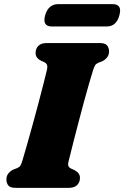

<svg xmlns="http://www.w3.org/2000/svg" viewBox="-20 -908 601 928"><path d="M311 -126.5Q307.5 -111 311.2 -104Q315 -97 323 -93.5L340.5 -85.5Q366.5 -71.5 366.5 -48.5Q366.5 -26.5 352.5 -13.2Q338.5 0 312.5 0H57Q29 0 20 -11.8Q11 -23.5 11 -41Q11 -58.5 21 -70.2Q31 -82 43.5 -88L63 -95.5Q73.5 -100 78.2 -107Q83 -114 88.5 -132.5Q96.5 -159 109.2 -203.5Q122 -248 136.5 -300.8Q151 -353.5 165 -406.2Q179 -459 190.2 -503Q201.5 -547 207.5 -573Q213 -598 195 -607L177.5 -615Q152 -628 152 -652Q152 -673.5 165.8 -686.8Q179.5 -700 206 -700H461Q488.5 -700 497.8 -688.2Q507 -676.5 507 -659.5Q507 -641.5 497 -629.8Q487 -618 474.5 -612L455 -604.5Q444 -599.5 439.8 -592.8Q435.5 -586 429.5 -567.5Q422 -544.5 410.8 -505.2Q399.5 -466 386.5 -418.2Q373.5 -370.5 360.8 -321.8Q348 -273 337.2 -230.8Q326.5 -188.5 319.5 -160.5Q312.5 -132.5 311 -126.5ZM198 -833.5Q205.5 -861 222 -874.5Q238.5 -888 260.5 -888H524.5Q572 -888 557 -834Q542.5 -780 495.5 -780H231Q183.5 -780 198 -833.5Z"/></svg>

Font: Fraunces 9pt S050 Black
Style: Italic
Weight: 900
Italic angle: -16°
Version: Version 1.000; ttfautohint (v1.8.3)